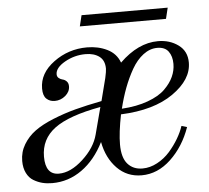

<svg xmlns="http://www.w3.org/2000/svg" viewBox="-46 -635 757 697"><g transform="rotate(-5 332.0 -287.0)"><path d="M602.1 -153.8 622.1 -147.9Q597.7 -78.6 549.6 -33.2Q501.5 12.2 442.9 12.2Q389.6 12.2 353.5 -24.9Q317.4 -62 306.2 -121.1Q274.4 -57.6 225.3 -22.7Q176.3 12.2 117.2 12.2Q98.1 12.2 81.5 8.1Q64.9 3.9 49.3 -5.4Q33.7 -14.6 24.4 -33.2Q15.1 -51.8 15.1 -77.1Q15.1 -109.9 31.5 -137.2Q47.9 -164.6 74.2 -183.8Q100.6 -203.1 141.6 -219.7Q182.6 -236.3 224.1 -247.3Q265.6 -258.3 320.8 -269L341.8 -351.1Q347.2 -375.5 347.2 -384.8Q347.2 -415 327.9 -429.4Q308.6 -443.8 277.8 -443.8Q237.3 -443.8 202.1 -423.8Q167 -403.8 167 -379.9Q167 -371.1 173.3 -366Q179.7 -360.8 187.5 -359.1Q195.3 -357.4 201.7 -350.8Q208 -344.2 208 -333Q208 -313 190.9 -298.6Q173.8 -284.2 151.9 -284.2Q134.3 -284.2 122.1 -295.4Q109.9 -306.6 109.9 -333Q109.9 -388.7 163.6 -428.2Q217.3 -467.8 285.2 -467.8Q325.7 -467.8 358.6 -451.7Q391.6 -435.5 403.8 -401.9Q471.2 -467.8 543.9 -467.8Q586.4 -467.8 617.7 -445.1Q648.9 -422.4 648.9 -380.9Q648.9 -318.8 578.1 -269.3Q507.3 -219.7 387.2 -214.8Q374 -148.9 374 -106Q374 -58.1 394 -35.2Q414.1 -12.2 448.2 -12.2Q475.6 -12.2 502 -26.4Q528.3 -40.5 547.9 -62.7Q567.4 -85 581.3 -108.6Q595.2 -132.3 602.1 -153.8ZM539.1 -443.8Q512.2 -443.8 488 -425.5Q463.9 -407.2 446 -376Q428.2 -344.7 415 -309.8Q401.9 -274.9 392.1 -234.9Q446.8 -238.3 487.5 -253.2Q528.3 -268.1 550.3 -289.8Q572.3 -311.5 582.5 -334.2Q592.8 -356.9 592.8 -380.9Q592.8 -408.7 579.8 -426.3Q566.9 -443.8 539.1 -443.8ZM314.9 -248Q197.8 -226.6 146.5 -188.2Q95.2 -149.9 95.2 -85.9Q95.2 -20 144 -20Q187 -20 231.9 -61.3Q276.9 -102.5 289.1 -149.9ZM580.1 -545.9H266.1L275.9 -585.9H589.8Z"/></g></svg>

Font: Flanker Steampunk
Style: Italic
Weight: 400
Italic angle: -12°
Designer: Alexey Kryukov, Leonardo Di Lena
Foundry: Alexey Kryukov, Leonardo Di Lena
Version: 1.210